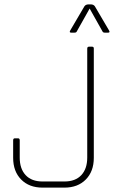

<svg xmlns="http://www.w3.org/2000/svg" viewBox="-20 -856 533 876"><path d="M386 -643H400Q408 -643 408 -635V-136Q408 -74 371.5 -37Q335 0 274 0H174Q113 0 76.5 -37Q40 -74 40 -136V-216Q40 -225 48 -225H62Q70 -225 70 -216V-137Q70 -86 97 -57Q124 -28 174 -28H274Q324 -28 351 -57Q378 -86 378 -137V-634Q378 -643 386 -643ZM473 -707H459Q450 -707 448 -712L389 -817L330 -712Q328 -707 319 -707H305Q294 -707 301 -718L365 -827Q371 -836 384 -836H394Q407 -836 413 -827L477 -718Q484 -707 473 -707Z"/></svg>

Font: Rajdhani Light
Style: Regular
Weight: 300
Designer: Satya Rajpurohit, Jyotish Sonowal
Foundry: Indian Type Foundry
Version: Version 1.201;PS 1.0;hotconv 1.0.78;makeotf.lib2.5.61930; tt